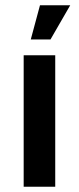

<svg xmlns="http://www.w3.org/2000/svg" viewBox="-20 -710 300 730"><path d="M70 0V-500H190V0ZM97 -560 132 -690H247L172 -560Z"/></svg>

Font: Cuprum
Style: Regular
Weight: 400
Designer: Jovanny Lemonad
Foundry: Jovanny Lemonad
Version: Version 3.000